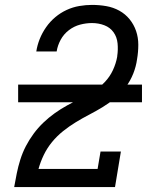

<svg xmlns="http://www.w3.org/2000/svg" viewBox="-20 -763 640 783"><path d="M38 0V-1Q43 -29 48.5 -56.5Q54 -84 63 -112.5Q72 -141 85.5 -167Q99 -193 117 -217.5Q135 -242 157 -263Q179 -284 203.5 -301.5Q228 -319 254.5 -333.5Q281 -348 307.5 -361Q334 -374 360 -390Q386 -406 407 -428Q428 -450 440.5 -477Q453 -504 458 -532Q458 -533 458 -533Q458 -533 458 -534Q462 -560 459.5 -586Q457 -612 443 -631.5Q429 -651 405.5 -660Q382 -669 355 -669Q331 -669 306.5 -662.5Q282 -656 261 -640Q240 -624 227.5 -601Q215 -578 211 -553H128Q132 -579 142 -604Q152 -629 168 -652Q184 -675 205.5 -693Q227 -711 252 -722.5Q277 -734 303.5 -738.5Q330 -743 355 -743Q385 -743 413.5 -738Q442 -733 466.5 -719.5Q491 -706 508.5 -684.5Q526 -663 535 -636.5Q544 -610 544 -580.5Q544 -551 539 -522Q535 -492 523.5 -463Q512 -434 493.5 -409Q475 -384 450.5 -363.5Q426 -343 399 -326.5Q372 -310 344 -295.5Q316 -281 289 -264.5Q262 -248 237 -228Q212 -208 192 -183.5Q172 -159 158.5 -131Q145 -103 137 -74H378L390 -145H473L449 0ZM54 -346V-418H559V-346Z"/></svg>

Font: Iosevka Curly Slab Extended
Style: Italic
Weight: 400
Width: 7
Italic angle: -9°
Monospace: yes
Designer: Belleve Invis
Foundry: Belleve Invis
Version: Version 11.1.0; ttfautohint (v1.8.3)